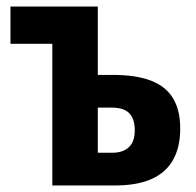

<svg xmlns="http://www.w3.org/2000/svg" viewBox="-20 -567 599 587"><path d="M279 -547V-338H324Q396 -338 441.5 -320.5Q487 -303 509 -266.5Q531 -230 531 -174Q531 -117 509 -78Q487 -39 443 -19.5Q399 0 332 0H140V-433H12V-547ZM321 -238H279V-100H323Q356 -100 374 -117Q392 -134 392 -169Q392 -203 375.5 -220.5Q359 -238 321 -238Z"/></svg>

Font: Noto Sans Display Condensed
Style: Bold
Weight: 700
Width: 3
Designer: Monotype Design Team
Foundry: Monotype Imaging Inc.
Version: Version 2.003